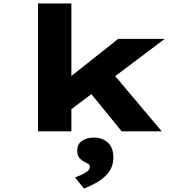

<svg xmlns="http://www.w3.org/2000/svg" viewBox="-20 -760 1074 1111"><path d="M382 -120 299 -246 664 -535H933ZM200 0V-740H393V0ZM684 0 431 -311 568 -413 916 0ZM466 331 414 267Q428 262 448 253Q468 244 484 232Q500 220 500 205Q500 195 492.5 190Q485 185 472 178Q449 167 438 152Q427 137 427 113Q427 73 455 54.5Q483 36 524 36Q571 36 603.5 64.5Q636 93 636 153Q636 184 624.5 210Q613 236 590.5 258Q568 280 536.5 298Q505 316 466 331Z"/></svg>

Font: Lexend Zetta Black
Style: Regular
Weight: 900
Designer: Bonnie Shaver-Troup, Thomas Jockin
Foundry: Lexend
Version: Version 1.007